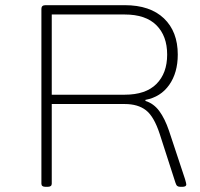

<svg xmlns="http://www.w3.org/2000/svg" viewBox="-20 -720 772 742"><path d="M156 2Q140 2 140 -10V-686Q140 -700 156 -700H462Q560 -700 613.5 -649Q667 -598 667 -509Q667 -439 634 -392Q601 -345 542 -334V-330Q574 -320 595.5 -291Q617 -262 633 -215L695 -28Q700 -11 700 -7Q700 2 684 2H677Q670 2 665.5 -1Q661 -4 658 -14L597 -203Q575 -270 544 -294Q513 -318 462 -318H180V-10Q180 2 164 2ZM180 -354H462Q543 -354 584.5 -395.5Q626 -437 626 -509Q626 -581 584.5 -622.5Q543 -664 462 -664H180Z"/></svg>

Font: Asap Expanded Thin
Style: Regular
Weight: 100
Width: 7
Designer: Pablo Cosgaya
Foundry: Omnibus-Type
Version: Version 3.001; ttfautohint (v1.8.4.7-5d5b)